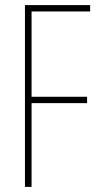

<svg xmlns="http://www.w3.org/2000/svg" viewBox="-20 -734 392 754"><path d="M104 0V-329H322V-354H104V-689H334V-714H78V0Z"/></svg>

Font: Noto Sans Myanmar ExtraCondensed Thin
Style: Regular
Weight: 100
Width: 2
Designer: Monotype Design Team
Foundry: Monotype Imaging Inc.
Version: Version 2.107